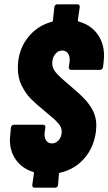

<svg xmlns="http://www.w3.org/2000/svg" viewBox="-20 -801 504 893"><path d="M260 2Q254 4 254 8L250 60Q249 65 245.5 68.5Q242 72 237 72H141Q130 72 130 60L138 4Q139 0 135 -1Q84 -17 55 -56.5Q26 -96 26 -151Q26 -160 28 -178L31 -209Q32 -214 36 -217.5Q40 -221 45 -221H180Q191 -221 191 -209L188 -186L187 -176Q187 -157 196.5 -145.5Q206 -134 221 -134Q240 -134 253.5 -149.5Q267 -165 267 -190Q267 -209 251.5 -227Q236 -245 192 -281Q150 -315 125 -340Q100 -365 81.5 -401.5Q63 -438 63 -485Q63 -565 107 -623Q151 -681 222 -700Q226 -701 226 -705L233 -769Q234 -774 237.5 -777.5Q241 -781 246 -781H340Q351 -781 351 -769L342 -707Q342 -702 345 -701Q401 -686 432.5 -643.5Q464 -601 464 -540Q464 -532 462 -512L459 -488Q458 -483 454 -479.5Q450 -476 445 -476H311Q300 -476 300 -488L304 -516Q306 -538 296.5 -552Q287 -566 269 -566Q250 -566 236.5 -549Q223 -532 223 -506Q223 -485 238.5 -465.5Q254 -446 295 -412Q346 -369 371.5 -342.5Q397 -316 412.5 -285.5Q428 -255 428 -216Q428 -208 426 -188Q416 -114 371.5 -63.5Q327 -13 260 2Z"/></svg>

Font: Barlow Condensed ExtraBold
Style: Italic
Weight: 800
Width: 3
Italic angle: -7°
Designer: Jeremy Tribby
Foundry: Tribby Type
Version: Version 1.408